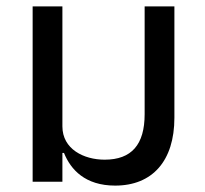

<svg xmlns="http://www.w3.org/2000/svg" viewBox="-20 -568 641 600"><path d="M340 12C456 12 525 -65 525 -200V-548H432V-211C432 -116 391 -69 307 -69C242 -69 175 -102 175 -173V-548H82V0H175V-90H180C201 -38 246 12 340 12Z"/></svg>

Font: IBM Plex Thai Text
Style: Regular
Weight: 450
Designer: Mike Abbink, Paul van der Laan, Pieter van Rosmalen, Ben Mitchell, Mark Frömberg
Foundry: Bold Monday
Version: Version 1.0